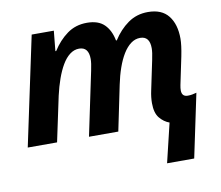

<svg xmlns="http://www.w3.org/2000/svg" viewBox="-81 -654 1089 948"><g transform="rotate(-10 463.0 -180.0)"><path d="M134 -546H245L235 -445H239Q270 -494 312.5 -525Q355 -556 412 -556Q469 -556 499 -526.5Q529 -497 539 -445H543Q574 -494 617.5 -525Q661 -556 718 -556Q787 -556 820.5 -513.5Q854 -471 854 -399Q854 -367 843 -312L814 -173Q811 -158 811 -147Q811 -115 841 -115Q853 -115 863.5 -117Q874 -119 885 -122L818 196H682L729 0Q701 -10 680.5 -35Q660 -60 660 -109Q660 -139 667 -171L698 -319Q706 -356 706 -377Q706 -437 658 -437Q633 -437 611.5 -421Q590 -405 572.5 -376.5Q555 -348 541.5 -309.5Q528 -271 519 -227L472 0H325L392 -319Q400 -356 400 -377Q400 -437 352 -437Q327 -437 305.5 -420.5Q284 -404 267 -375Q250 -346 236.5 -308Q223 -270 213 -226L165 0H18Z"/></g></svg>

Font: BC Sans
Style: Bold Italic
Weight: 700
Italic angle: -12°
Designer: Monotype Design Team
Province of B.C.
Foundry: Monotype Imaging Inc.
Version: Version 2.000;GOOG;noto-source:20170915:90ef993387c0